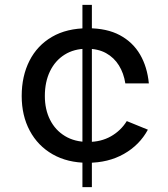

<svg xmlns="http://www.w3.org/2000/svg" viewBox="-20 -772 693 792"><path d="M320 -752H359V0H320ZM590 -237Q555.5 -173.5 491 -137Q426.5 -100.5 341.5 -100.5Q258.5 -100.5 197.2 -135.5Q136 -170.5 102.8 -232.8Q69.5 -295 69.5 -376Q69.5 -458 101.5 -521.2Q133.5 -584.5 194.5 -620Q255.5 -655.5 342.5 -655.5Q421 -655.5 474.5 -626.8Q528 -598 557.8 -547Q587.5 -496 594 -428H497Q490.5 -470 470.5 -502.2Q450.5 -534.5 417.5 -552.8Q384.5 -571 338.5 -571Q285.5 -571 246.5 -546.5Q207.5 -522 186.2 -478Q165 -434 165 -376Q165 -320.5 186.5 -277.8Q208 -235 248 -210.8Q288 -186.5 343.5 -186.5Q397 -186.5 437.8 -209.8Q478.5 -233 503 -272.5Z"/></svg>

Font: Hepta Slab ExtraLight Medium
Style: Regular
Weight: 500
Version: Version 1.100